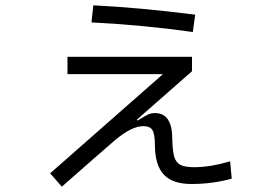

<svg xmlns="http://www.w3.org/2000/svg" viewBox="-20 -648 1040 720"><path d="M703 -528Q519 -554 323 -564L330 -628Q498 -620 712 -593ZM849 22Q776 42 698 42Q628 42 595 7.5Q562 -27 561 -100Q561 -144 552 -159.5Q543 -175 518 -175Q474 -175 412 -123Q355 -74 212 52L168 2L591 -370H233V-435H700V-381L493 -199L496 -196Q522 -212 534 -218Q546 -224 561 -224Q626 -224 626 -127Q627 -82 633.5 -60Q640 -38 657 -29.5Q674 -21 708 -21Q768 -21 843 -43Z"/></svg>

Font: PlemolJP35 Console
Style: Regular
Weight: 400
Version: v2.0.3; ttfautohint (v1.8.4.7-5d5b-dirty) -l 6 -r 45 -G 200 